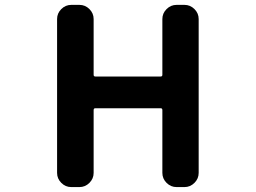

<svg xmlns="http://www.w3.org/2000/svg" viewBox="-20 -760 1040 780"><path d="M269.5 0Q246.1 0 229 -17.1Q211.9 -34.2 211.9 -57.6V-682.6Q211.9 -706.1 229 -723.1Q246.1 -740.2 269.5 -740.2H302.7Q326.2 -740.2 343.3 -723.1Q360.4 -706.1 360.4 -682.6V-456.1Q360.4 -449.2 367.2 -449.2H632.8Q639.6 -449.2 639.6 -456.1V-682.6Q639.6 -706.1 656.7 -723.1Q673.8 -740.2 697.3 -740.2H729.5Q752.9 -740.2 770 -723.1Q787.1 -706.1 787.1 -682.6V-57.6Q787.1 -34.2 770 -17.1Q752.9 0 729.5 0H697.3Q673.8 0 656.7 -17.1Q639.6 -34.2 639.6 -57.6V-312.5Q639.6 -320.3 632.8 -320.3H367.2Q360.4 -320.3 360.4 -312.5V-57.6Q360.4 -34.2 343.3 -17.1Q326.2 0 302.7 0Z"/></svg>

Font: Gen Jyuu Gothic Monospace Bold
Style: Bold
Weight: 700
Designer: [Source Han Sans]
Ryoko NISHIZUKA  (kana & ideographs); Paul D. Hunt (Latin, Greek & Cyrillic); Wenlong ZHANG  (bopomofo
Version: Version 1.002.20150607